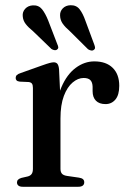

<svg xmlns="http://www.w3.org/2000/svg" viewBox="-20 -715 492 735"><path d="M194 -261Q194 -332 215 -381Q236 -430 269.5 -455Q303 -480 341 -480Q386.5 -480 411.5 -455.2Q436.5 -430.5 436.5 -386.5Q436.5 -351.5 421.8 -334Q407 -316.5 384 -316.5Q360 -316.5 347.2 -329.5Q334.5 -342.5 334.5 -366V-383Q334 -400 326 -408.2Q318 -416.5 300 -416.5Q278.5 -416.5 258 -399.2Q237.5 -382 224.5 -347.8Q211.5 -313.5 211.5 -261ZM206 -450 211.5 -333.5V-69Q211.5 -56.5 217.2 -50Q223 -43.5 237 -41.5L282 -35Q292.5 -33.5 297.5 -29.2Q302.5 -25 302.5 -17Q302.5 -9 296.8 -4.5Q291 0 279.5 0H67.5Q56 0 50.5 -4.5Q45 -9 45 -16.5Q45 -23 49.2 -27.2Q53.5 -31.5 62 -34L86 -39.5Q96 -42 101 -48.8Q106 -55.5 106 -69V-378.5Q106 -390 102.2 -395Q98.5 -400 89.5 -401L56 -402.5Q47 -403.5 43.5 -407.2Q40 -411 40 -416.5Q40 -423 44.2 -427.5Q48.5 -432 59.5 -435.5L141 -464.5Q160.5 -471.5 170.2 -474Q180 -476.5 185.5 -476.5Q195 -476.5 199.8 -470.5Q204.5 -464.5 206 -450ZM164.5 -636.5 199.5 -545.5Q202.5 -539.5 203 -534.2Q203.5 -529 198.5 -525.5Q194.5 -522 188.5 -523Q182.5 -524 177 -527.5L106.5 -595.5Q89 -609.5 78.5 -623Q68 -636.5 67 -653.5Q65.5 -669.5 76.5 -681.5Q87.5 -693.5 106 -694.5Q128 -695.5 140.8 -679.8Q153.5 -664 164.5 -636.5ZM307 -635.5 341 -544Q343.5 -537.5 343.8 -532.5Q344 -527.5 339 -524Q334.5 -520.5 328.5 -521.8Q322.5 -523 317 -526.5L247 -596Q230 -610.5 220.2 -624.2Q210.5 -638 210 -655Q209 -671 220.2 -682.8Q231.5 -694.5 250 -695Q272.5 -695.5 285 -679.2Q297.5 -663 307 -635.5Z"/></svg>

Font: Fraunces 12pt
Style: Regular
Weight: 400
Version: Version 1.000;[b76b70a41]